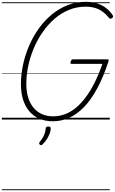

<svg xmlns="http://www.w3.org/2000/svg" viewBox="-20 -1308 1258 2101"><path d="M558 19Q476 19 411 -9Q346 -37 301 -90Q256 -143 232.5 -217.5Q209 -292 209 -385Q209 -490 231.5 -596.5Q254 -703 297 -804Q340 -905 402 -992.5Q464 -1080 543.5 -1146.5Q623 -1213 717.5 -1250.5Q812 -1288 921 -1288Q985 -1288 1039.5 -1271.5Q1094 -1255 1138 -1222Q1182 -1189 1214 -1140Q1220 -1130 1217 -1122.5Q1214 -1115 1203 -1108Q1192 -1101 1185 -1103.5Q1178 -1106 1168 -1117Q1136 -1157 1099 -1183Q1062 -1209 1017.5 -1222Q973 -1235 917 -1235Q821 -1235 735 -1200Q649 -1165 577 -1102.5Q505 -1040 447.5 -957.5Q390 -875 350 -780.5Q310 -686 289 -586Q268 -486 268 -389Q268 -307 288 -241.5Q308 -176 346 -130Q384 -84 438.5 -59.5Q493 -35 562 -35Q626 -35 686.5 -56.5Q747 -78 803 -122.5Q859 -167 911.5 -235Q964 -303 1011.5 -396.5Q1059 -490 1101 -609H764Q752 -609 751 -616.5Q750 -624 754 -635Q758 -648 764 -653.5Q770 -659 780 -659H1153Q1165 -659 1168 -654Q1171 -649 1167 -636Q1111 -466 1044.5 -342Q978 -218 901 -138Q824 -58 738.5 -19.5Q653 19 558 19ZM417 276Q409 269 408.5 262Q408 255 414 246Q433 222 447 199.5Q461 177 469 153Q477 129 480 99Q481 86 488.5 81Q496 76 508 76Q523 76 529.5 82.5Q536 89 535 101Q535 119 526 146.5Q517 174 498.5 205.5Q480 237 450 268Q443 276 434 279.5Q425 283 417 276ZM0 763H1181V773H0ZM0 -20H1181V0H0ZM0 -505H1181V-500H0ZM0 -1283H1181V-1273H0Z"/></svg>

Font: Playwrite NL Guides
Style: Regular
Weight: 400
Designer: Veronika Burian, José Scaglione
Foundry: TypeTogether
Version: Version 1.003